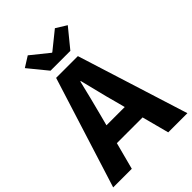

<svg xmlns="http://www.w3.org/2000/svg" viewBox="-280 -1090 1211 1211"><g transform="rotate(-45 325.0 -485.0)"><path d="M-6 0 228 -743H422L656 0H485L385 -379Q369 -436 354 -498.5Q339 -561 324 -619H320Q306 -560 290.5 -498Q275 -436 260 -379L160 0ZM146 -181V-307H502V-181ZM235 -800 132 -926 202 -970 321 -874H325L444 -970L515 -926L412 -800Z"/></g></svg>

Font: Noto Sans TC ExtraBold
Style: Regular
Weight: 800
Designer: Ryoko NISHIZUKA  (kana, bopomofo & ideographs); Paul D. Hunt (Latin, Greek & Cyrillic); Sandoll Communications , Soo-you
Foundry: Adobe
Version: Version 2.004-H2;hotconv 1.0.118;makeotfexe 2.5.65603